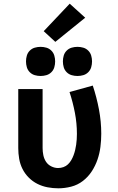

<svg xmlns="http://www.w3.org/2000/svg" viewBox="-20 -1013 640 1041"><path d="M296 8Q267 8 238 2.5Q209 -3 183 -16Q157 -29 136 -50Q115 -71 102 -97Q89 -123 84 -152Q79 -181 79 -210V-530H211V-210Q211 -191 215 -171.5Q219 -152 229.5 -136Q240 -120 258 -111Q276 -102 295 -102Q310 -102 324 -107Q338 -112 348.5 -122Q359 -132 366.5 -145Q374 -158 379 -171.5Q384 -185 387.5 -199.5Q391 -214 393 -228.5Q395 -243 396 -257.5Q397 -272 397 -287Q397 -345 386 -402Q375 -459 357 -514L483 -549Q504 -486 516.5 -420Q529 -354 529 -288Q529 -252 524.5 -216.5Q520 -181 508.5 -147.5Q497 -114 477.5 -84Q458 -54 429.5 -32Q401 -10 366 -1Q331 8 296 8ZM400 -601Q384 -601 368.5 -605.5Q353 -610 341.5 -621.5Q330 -633 325.5 -648.5Q321 -664 321 -680Q321 -696 325.5 -711.5Q330 -727 341.5 -738.5Q353 -750 368.5 -754.5Q384 -759 400 -759Q416 -759 431.5 -754.5Q447 -750 458.5 -738.5Q470 -727 474.5 -711.5Q479 -696 479 -680Q479 -664 474.5 -648.5Q470 -633 458.5 -621.5Q447 -610 431.5 -605.5Q416 -601 400 -601ZM200 -601Q184 -601 168.5 -605.5Q153 -610 141.5 -621.5Q130 -633 125.5 -648.5Q121 -664 121 -680Q121 -696 125.5 -711.5Q130 -727 141.5 -738.5Q153 -750 168.5 -754.5Q184 -759 200 -759Q216 -759 231.5 -754.5Q247 -750 258.5 -738.5Q270 -727 274.5 -711.5Q279 -696 279 -680Q279 -664 274.5 -648.5Q270 -633 258.5 -621.5Q247 -610 231.5 -605.5Q216 -601 200 -601ZM280 -786 217 -844 358 -993 442 -917Z"/></svg>

Font: Iosevka Curly XBdEx
Style: Regular
Weight: 800
Width: 7
Monospace: yes
Designer: Belleve Invis
Foundry: Belleve Invis
Version: Version 11.1.0; ttfautohint (v1.8.3)